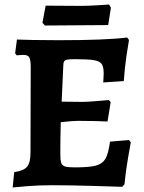

<svg xmlns="http://www.w3.org/2000/svg" viewBox="-20 -820 637 850"><path d="M311 -79Q376 -79 405 -87Q434 -95 447 -117.5Q460 -140 467 -193L551 -200L559 -190Q556 -174 546.5 -119Q537 -64 531 -4L521 7Q490 6 388.5 3Q287 0 210 0Q154 0 102.5 4Q51 8 36 10L43 -58Q85 -64 100 -82Q115 -100 115 -144L116 -523Q116 -555 109.5 -566Q103 -577 84 -577Q74 -577 65.5 -576Q57 -575 54 -575L47 -584L55 -645Q73 -644 126 -643Q179 -642 239 -642Q451 -642 543 -654L551 -643Q548 -628 540 -573.5Q532 -519 528 -461L437 -455Q437 -459 438 -471Q439 -483 439 -495Q439 -524 430.5 -536.5Q422 -549 396.5 -553.5Q371 -558 312 -558Q287 -558 277 -556Q267 -554 263.5 -547.5Q260 -541 260 -525L253 -370L346 -369Q367 -369 408 -372.5Q449 -376 462 -377L470 -368L456 -282Q443 -283 405 -284Q367 -285 325 -285Q303 -285 249 -279Q247 -206 247 -139Q247 -111 251 -99Q255 -87 268 -83Q281 -79 311 -79ZM318 -708 179 -707 168 -719 182 -795 336 -794Q367 -794 408.5 -796.5Q450 -799 463 -800L471 -786L459 -709Z"/></svg>

Font: Sahitya
Style: Bold
Weight: 700
Designer: Juan Pablo del Peral
Foundry: Juan Pablo del Peral (http://www.huertatipografica.com)
Version: Version 1.001;PS 001.000;hotconv 1.0.70;makeotf.lib2.5.58329